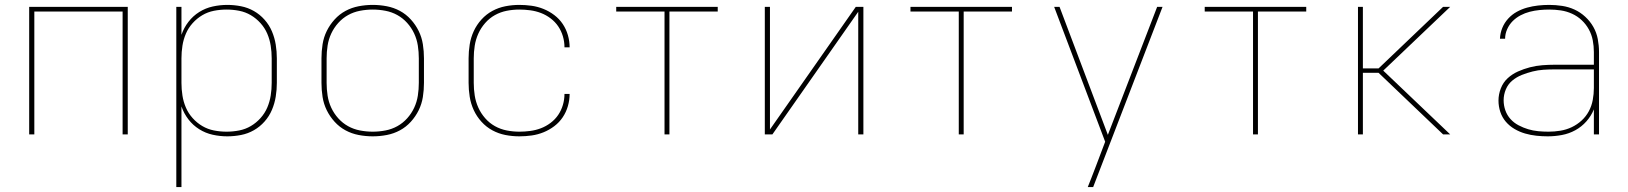

<svg xmlns="http://www.w3.org/2000/svg" viewBox="-20 -548 6640 783"><path d="M99 0V-520H501V0H480V-501H120V0Z M699 215V-520H720V-406Q730 -435 748.5 -459Q767 -483 792.5 -499Q818 -515 847.5 -521.5Q877 -528 907 -528Q935 -528 963 -522.5Q991 -517 1015.5 -503Q1040 -489 1059 -467.5Q1078 -446 1089 -420Q1100 -394 1104.5 -366Q1109 -338 1109 -310V-210Q1109 -182 1104.5 -154Q1100 -126 1089 -100Q1078 -74 1059 -52.5Q1040 -31 1015.5 -17Q991 -3 963 2.5Q935 8 907 8Q877 8 847.5 1.5Q818 -5 792.5 -21Q767 -37 748.5 -61Q730 -85 720 -114V215ZM904 -11Q930 -11 955.5 -16Q981 -21 1003 -34Q1025 -47 1042.5 -66.5Q1060 -86 1070 -109.5Q1080 -133 1084 -158.5Q1088 -184 1088 -210V-310Q1088 -336 1084 -361.5Q1080 -387 1070 -410.5Q1060 -434 1042.5 -453.5Q1025 -473 1003 -486Q981 -499 955.5 -504Q930 -509 904 -509Q878 -509 852.5 -504Q827 -499 805 -486Q783 -473 765.5 -453.5Q748 -434 738 -410.5Q728 -387 724 -361.5Q720 -336 720 -310V-210Q720 -184 724 -158.5Q728 -133 738 -109.5Q748 -86 765.5 -66.5Q783 -47 805 -34Q827 -21 852.5 -16Q878 -11 904 -11Z M1500 8Q1471 8 1442.5 2.5Q1414 -3 1389 -16.5Q1364 -30 1344.5 -51.5Q1325 -73 1312.5 -98.5Q1300 -124 1295.5 -152.5Q1291 -181 1291 -210V-310Q1291 -339 1295.5 -367.5Q1300 -396 1312.5 -421.5Q1325 -447 1344.5 -468.5Q1364 -490 1389 -503.5Q1414 -517 1442.5 -522.5Q1471 -528 1500 -528Q1529 -528 1557.5 -522.5Q1586 -517 1611 -503.5Q1636 -490 1655.5 -468.5Q1675 -447 1687.5 -421.5Q1700 -396 1704.5 -367.5Q1709 -339 1709 -310V-210Q1709 -181 1704.5 -152.5Q1700 -124 1687.5 -98.5Q1675 -73 1655.5 -51.5Q1636 -30 1611 -16.5Q1586 -3 1557.5 2.5Q1529 8 1500 8ZM1500 -11Q1526 -11 1552 -16Q1578 -21 1600.5 -33.5Q1623 -46 1640.5 -65.5Q1658 -85 1669 -108.5Q1680 -132 1684 -158Q1688 -184 1688 -210V-310Q1688 -336 1684 -362Q1680 -388 1669 -411.5Q1658 -435 1640.5 -454.5Q1623 -474 1600.5 -486.5Q1578 -499 1552 -504Q1526 -509 1500 -509Q1474 -509 1448 -504Q1422 -499 1399.5 -486.5Q1377 -474 1359.5 -454.5Q1342 -435 1331 -411.5Q1320 -388 1316 -362Q1312 -336 1312 -310V-210Q1312 -184 1316 -158Q1320 -132 1331 -108.5Q1342 -85 1359.5 -65.5Q1377 -46 1399.5 -33.5Q1422 -21 1448 -16Q1474 -11 1500 -11Z M2098 8Q2069 8 2041 2.5Q2013 -3 1988 -16.5Q1963 -30 1943.5 -51.5Q1924 -73 1912 -99Q1900 -125 1895.5 -153.5Q1891 -182 1891 -210V-310Q1891 -338 1895.5 -366.5Q1900 -395 1912 -421Q1924 -447 1943.5 -468.5Q1963 -490 1988 -503.5Q2013 -517 2041 -522.5Q2069 -528 2098 -528Q2123 -528 2148 -524.5Q2173 -521 2196.5 -511.5Q2220 -502 2240.5 -486.5Q2261 -471 2275 -450Q2289 -429 2296 -404.5Q2303 -380 2303 -355H2282Q2282 -378 2275.5 -400Q2269 -422 2256.5 -440.5Q2244 -459 2225.5 -473Q2207 -487 2186 -495Q2165 -503 2142.5 -506Q2120 -509 2098 -509Q2072 -509 2046.5 -504Q2021 -499 1998.5 -486.5Q1976 -474 1958.5 -454Q1941 -434 1930.5 -410.5Q1920 -387 1916 -361.5Q1912 -336 1912 -310V-210Q1912 -184 1916 -158.5Q1920 -133 1930.5 -109.5Q1941 -86 1958.5 -66Q1976 -46 1998.5 -33.5Q2021 -21 2046.5 -16Q2072 -11 2098 -11Q2120 -11 2142.5 -14Q2165 -17 2186 -25Q2207 -33 2225.5 -47Q2244 -61 2256.5 -79.5Q2269 -98 2275.5 -120Q2282 -142 2282 -165H2303Q2303 -140 2296 -115.5Q2289 -91 2275 -70Q2261 -49 2240.5 -33.5Q2220 -18 2196.5 -8.5Q2173 1 2148 4.5Q2123 8 2098 8Z M2690 0V-501H2493V-520H2907V-501H2710V0Z M3099 0V-520H3120V-20L3470 -520H3501V0H3480V-500L3130 0Z M3890 0V-501H3693V-520H4107V-501H3910V0Z M4416 215Q4424 195 4432 174.5Q4440 154 4448 133L4487 30L4279 -520H4301L4498 2L4699 -520H4721L4438 215Z M5090 0V-501H4893V-520H5307V-501H5110V0Z M5865 0 5602 -251H5538V0H5518V-520H5538V-269H5602L5865 -520H5894L5621 -260L5894 0Z M6292 8Q6269 8 6245.5 5.5Q6222 3 6199.5 -3.5Q6177 -10 6156.5 -22Q6136 -34 6121 -51.5Q6106 -69 6098.5 -91.5Q6091 -114 6091 -138Q6091 -163 6100.5 -187.5Q6110 -212 6128.5 -229Q6147 -246 6170.5 -256.5Q6194 -267 6219 -273.5Q6244 -280 6269.5 -282Q6295 -284 6320 -284H6480V-336Q6480 -360 6475.5 -383.5Q6471 -407 6459.5 -428Q6448 -449 6430.5 -465.5Q6413 -482 6391 -492Q6369 -502 6345.5 -505.5Q6322 -509 6298 -509Q6278 -509 6258 -507Q6238 -505 6218.5 -500Q6199 -495 6181 -485.5Q6163 -476 6149 -462Q6135 -448 6126.5 -429Q6118 -410 6118 -390H6097Q6098 -413 6106.5 -434Q6115 -455 6130.5 -472Q6146 -489 6166 -500Q6186 -511 6208 -517Q6230 -523 6252.5 -525.5Q6275 -528 6298 -528Q6324 -528 6350.5 -524Q6377 -520 6401 -509Q6425 -498 6445 -479.5Q6465 -461 6478 -438Q6491 -415 6496 -388.5Q6501 -362 6501 -336V0H6480V-102Q6469 -75 6449.5 -53Q6430 -31 6404.5 -17Q6379 -3 6350 2.5Q6321 8 6292 8ZM6295 -11Q6319 -11 6343.5 -15Q6368 -19 6390 -29.5Q6412 -40 6430 -56.5Q6448 -73 6459.5 -94.5Q6471 -116 6475.5 -140.5Q6480 -165 6480 -189V-265H6320Q6297 -265 6274.5 -263.5Q6252 -262 6230 -256.5Q6208 -251 6186.5 -242.5Q6165 -234 6147.5 -219.5Q6130 -205 6121 -183.5Q6112 -162 6112 -139Q6112 -118 6119 -98Q6126 -78 6140 -62.5Q6154 -47 6173 -37Q6192 -27 6212 -21Q6232 -15 6253 -13Q6274 -11 6295 -11Z"/></svg>

Font: Iosevka Aile Thin
Style: Regular
Weight: 100
Designer: Belleve Invis
Foundry: Belleve Invis
Version: Version 31.1.0; ttfautohint (v1.8.4)